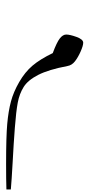

<svg xmlns="http://www.w3.org/2000/svg" viewBox="-20 -903 700 1521"><path d="M504.4 -629.4Q533.7 -629.4 586.4 -610.4Q639.2 -591.3 639.2 -564.5Q639.2 -541.5 618.9 -495.4Q598.6 -449.2 574 -417.5Q549.3 -385.7 514.2 -379.9Q364.7 -351.6 283 -309.8Q201.2 -268.1 167.5 -214.1Q133.8 -160.2 120.6 -89.8Q107.4 -19.5 97.7 107.9Q87.9 235.4 80.1 384.3Q72.3 524.9 65.9 597.7H30.8Q28.3 526.4 28.3 395.5Q28.3 178.2 37.4 77.6Q46.4 -22.9 66.7 -98.9Q86.9 -174.8 132.3 -253.4Q177.7 -332 237.1 -382.6Q296.4 -433.1 397.9 -482.4Q429.7 -567.9 453.9 -598.6Q478 -629.4 504.4 -629.4ZM340.8 -883.3ZM301.3 307.6Z"/></svg>

Font: Noto Nastaliq Urdu
Style: Regular
Weight: 400
Designer: Monotype Design Team
Foundry: Monotype Imaging Inc.
Version: Version 1.02 uh